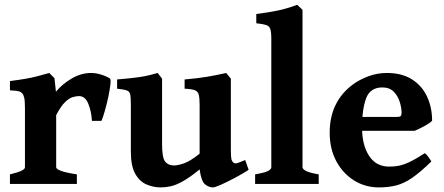

<svg xmlns="http://www.w3.org/2000/svg" viewBox="-20 -777 1874 811"><path d="M444.3 -445.8Q448.7 -442.9 446.3 -420.2Q443.8 -397.5 437.3 -366.7Q430.7 -335.9 422.6 -307.9Q414.6 -279.8 408.7 -266.6H368.2Q366.2 -306.2 353 -338.6Q339.8 -371.1 314 -371.1Q302.2 -371.1 287.6 -366.9Q272.9 -362.8 255.4 -346.2Q237.8 -329.6 217.3 -291V-70.3Q217.3 -63 238 -55.2Q258.8 -47.4 304.7 -40.5V0H22V-40.5Q85.4 -55.2 85.4 -70.3V-320.3Q85.4 -352.5 82 -365.2Q78.6 -377.9 74.2 -382.3Q67.9 -389.2 58.6 -391.6Q49.3 -394 22 -395.5V-434.6Q62.5 -439.9 87.9 -444.3Q113.3 -448.7 135.3 -454.3Q157.2 -460 188 -468.8L210 -446.8L216.3 -389.6Q242.7 -421.9 282.7 -445.3Q322.8 -468.8 364.7 -468.8Q384.3 -468.8 405.5 -462.4Q426.8 -456.1 444.3 -445.8Z M1030.3 -59.6Q1006.3 -43.9 973.9 -26.6Q941.4 -9.3 914.6 2.7Q887.7 14.6 879.4 14.6Q862.3 14.6 846.2 1.7Q830.1 -11.2 823.2 -61.5Q782.7 -28.3 753.7 -12Q724.6 4.4 702.1 9.5Q679.7 14.6 658.7 14.6Q628.4 14.6 599.4 2.4Q570.3 -9.8 551.5 -42.5Q532.7 -75.2 532.7 -136.2V-332.5Q532.7 -363.8 530.3 -377.2Q527.8 -390.6 515.6 -395Q503.4 -399.4 474.6 -402.3V-441.4Q528.3 -445.8 565.7 -450.9Q603 -456.1 646 -468.8L664.6 -444.8V-168Q664.6 -110.4 677.7 -94.2Q690.9 -78.1 714.8 -78.1Q731.9 -78.1 758.1 -87.4Q784.2 -96.7 823.2 -127.9V-332.5Q823.2 -361.8 819.8 -376.2Q816.4 -390.6 803.2 -395.8Q790 -400.9 759.8 -402.3V-441.4Q813.5 -445.8 855.7 -452.9Q897.9 -460 935.5 -468.8L955.1 -444.8V-143.6Q955.1 -113.8 957.5 -104.5Q960 -95.2 966.3 -89.8Q971.7 -85.4 981.2 -87.9Q990.7 -90.3 1015.6 -101.1Z M1057.6 0V-40.5Q1099.6 -47.9 1112.8 -55.2Q1126 -62.5 1126 -70.3V-613.3Q1126 -642.1 1121.6 -654.8Q1117.2 -667.5 1103.5 -671.6Q1089.8 -675.8 1062.5 -678.7V-717.8Q1116.2 -724.6 1155.3 -732.9Q1194.3 -741.2 1235.4 -756.8L1257.8 -735.4V-70.3Q1257.8 -63 1272 -55.2Q1286.1 -47.4 1326.2 -40.5V0Z M1805.2 -267.1Q1796.4 -257.3 1772 -244.1Q1747.6 -231 1731.9 -224.6H1432.1L1433.1 -283.2H1657.7Q1668.9 -283.2 1672.6 -286.9Q1676.3 -290.5 1676.3 -300.8Q1676.3 -320.8 1668.7 -345.9Q1661.1 -371.1 1643.3 -389.4Q1625.5 -407.7 1595.2 -407.7Q1543.9 -407.7 1526.6 -362.1Q1509.3 -316.4 1509.3 -237.8Q1509.3 -164.6 1538.8 -118.9Q1568.4 -73.2 1624.5 -73.2Q1645 -73.2 1664.6 -76.9Q1684.1 -80.6 1710 -92.8Q1735.8 -105 1774.4 -129.9Q1780.8 -126.5 1790.5 -112.8Q1800.3 -99.1 1802.2 -95.2Q1756.3 -50.3 1721.7 -26.4Q1687 -2.4 1654.1 6.1Q1621.1 14.6 1580.1 14.6Q1522.9 14.6 1475.8 -14.6Q1428.7 -43.9 1400.6 -95.9Q1372.6 -147.9 1372.6 -216.8Q1372.6 -347.2 1470.7 -420.4Q1498 -440.4 1535.6 -454.6Q1573.2 -468.8 1613.8 -468.8Q1677.7 -468.8 1720.2 -441.7Q1762.7 -414.6 1783.9 -368.9Q1805.2 -323.2 1805.2 -267.1Z"/></svg>

Font: Gentium Book Plus
Style: Bold
Weight: 700
Designer: Victor Gaultney, Annie Olsen, Iska Routamaa, Becca Hirsbrunner
Foundry: SIL International
Version: Version 6.101